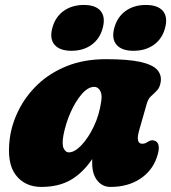

<svg xmlns="http://www.w3.org/2000/svg" viewBox="-20 -722 674 756"><path d="M528 -209Q513 -156 540 -156Q549 -156 554 -159Q559 -162 566.5 -166Q580 -173.5 593 -166Q603 -161 605 -145.2Q607 -129.5 597 -101Q578.5 -48 530.5 -17Q482.5 14 415 14Q383 14 363 -11.2Q343 -36.5 343 -80Q343 -88 343 -95.5Q304.5 -39.5 257.2 -12.8Q210 14 143 14Q78 14 42 -33Q6 -80 18.5 -176.5Q26 -233.5 53.8 -289Q81.5 -344.5 129 -389.8Q176.5 -435 243.8 -462Q311 -489 397 -489Q483 -489 531.2 -478.5Q579.5 -468 598 -448.2Q616.5 -428.5 613 -401Q610 -378.5 598.8 -366.5Q587.5 -354.5 575.5 -344Q563.5 -333.5 558 -314ZM230 -191Q223 -153 230.8 -137.5Q238.5 -122 251 -122Q273.5 -122 300.2 -149.8Q327 -177.5 349.2 -223.8Q371.5 -270 379 -326Q382.5 -351 374 -365.5Q365.5 -380 351 -380Q327 -380 302.2 -351.8Q277.5 -323.5 258.2 -280.2Q239 -237 230 -191ZM261.5 -522Q215.5 -522 195 -545.5Q174.5 -569 186 -612Q197.5 -655 230.5 -678.8Q263.5 -702.5 310 -702.5Q356.5 -702.5 376.2 -678.8Q396 -655 384.5 -612Q373.5 -569.5 340.8 -545.8Q308 -522 261.5 -522ZM505.5 -522Q459.5 -522 439 -545.5Q418.5 -569 430 -612Q441.5 -655 474.5 -678.8Q507.5 -702.5 554 -702.5Q601.5 -702.5 621.5 -678.8Q641.5 -655 630 -612Q619 -569.5 586 -545.8Q553 -522 505.5 -522Z"/></svg>

Font: Fraunces 9pt SuperSoft Black
Style: Italic
Weight: 900
Italic angle: -16°
Version: Version 1.000;[0bf87f6ff]